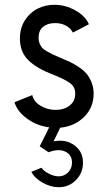

<svg xmlns="http://www.w3.org/2000/svg" viewBox="-20 -530 454 810"><path d="M375 -134.8Q375 -76.2 334.7 -36.6Q294.4 2.9 233.9 8.8L206.1 66.4Q257.3 56.2 293.7 82.8Q330.1 109.4 330.1 156.2Q330.1 199.7 300.5 229.7Q271 259.8 227.5 259.8Q193.8 259.8 159.9 240.7Q126 221.7 112.3 194.8L154.8 177.7Q166 192.9 187.5 203.4Q209 213.9 227.5 213.9Q251 213.9 267.3 197.3Q283.7 180.7 283.7 156.2Q283.7 122.6 255.1 109.4Q226.6 96.2 185.1 112.3L147.5 87.4L187.5 7.3Q135.7 0.5 94.5 -29.3Q53.2 -59.1 41 -98.6L116.2 -128.9Q121.6 -102.1 150.6 -84.2Q179.7 -66.4 214.8 -66.4Q250 -66.4 273.7 -84.7Q297.4 -103 297.4 -134.8Q297.4 -162.6 276.6 -178.5Q255.9 -194.3 205.1 -214.8Q133.8 -241.7 98.9 -276.6Q64 -311.5 64 -367.7Q64 -411.6 85.2 -444.6Q106.4 -477.5 138.9 -493.7Q171.4 -509.8 209 -509.8Q256.3 -509.8 298.6 -485.8Q340.8 -461.9 355 -427.7L287.6 -392.6Q277.3 -412.1 257.3 -422.4Q237.3 -432.6 212.4 -432.6Q180.7 -432.6 161.6 -416.7Q142.6 -400.9 142.6 -370.1Q142.6 -356.9 147 -346.7Q151.4 -336.4 157 -329.3Q162.6 -322.3 176.5 -314.2Q190.4 -306.2 201.2 -301Q211.9 -295.9 234.9 -286.1Q258.8 -276.4 274.9 -268.8Q291 -261.2 311.8 -247.6Q332.5 -233.9 345 -219.2Q357.4 -204.6 366.2 -182.6Q375 -160.6 375 -134.8Z"/></svg>

Font: Now
Style: Regular
Weight: 400
Designer: Alfredo Marco Pradil
Foundry: Alfredo Marco Pradil
Version: Version 1.002;PS 001.002;hotconv 1.0.88;makeotf.lib2.5.64775